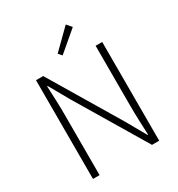

<svg xmlns="http://www.w3.org/2000/svg" viewBox="-198 -981 1031 1110"><g transform="rotate(-30 318.0 -426.0)"><path d="M97 0V-659H145L423 -194L497 -63H501Q499 -111 497 -159Q495 -207 495 -255V-659H539V0H491L213 -465L139 -596H135Q137 -548 139 -502.5Q141 -457 141 -409V0ZM302 -706 282 -729 407 -852 435 -819Z"/></g></svg>

Font: hySource Sans Pro Light
Style: Regular
Weight: 300
Designer: Paul D. Hunt
Foundry: Adobe Systems Incorporated
Version: Version 2.021;PS 2.000;hotconv 1.0.86;makeotf.lib2.5.63406